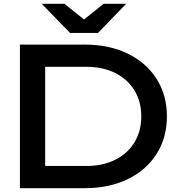

<svg xmlns="http://www.w3.org/2000/svg" viewBox="-20 -983 936 1003"><path d="M852 -375Q852 -264 798 -179Q744 -94 647 -47Q550 0 423 0H84V-750H423Q550 -750 647 -703Q744 -656 798 -571Q852 -486 852 -375ZM143 -116H432Q517 -116 582 -148.5Q647 -181 682.5 -239.5Q718 -298 718 -375Q718 -452 682.5 -510.5Q647 -569 582 -601.5Q517 -634 432 -634H143L216 -704V-46ZM346 -811 198 -963H317L447 -859H391L521 -963H639L492 -811Z"/></svg>

Font: Unbounded Variable
Style: Regular
Weight: 400
Designer: Luke Prowse, Jean-Baptiste Morizot, Fátima Lázaro, Florian Runge
Foundry: NaN
Version: Version 1.600;FEAKit 1.0